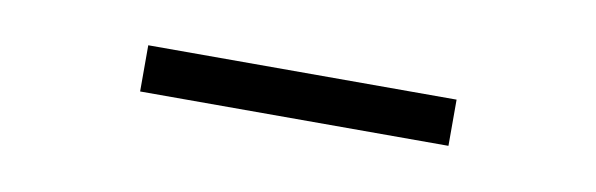

<svg xmlns="http://www.w3.org/2000/svg" viewBox="-23 -728 546 176"><g transform="rotate(10 250.0 -640.5)"><path d="M394 -662V-619H107V-662Z"/></g></svg>

Font: Inria Serif Light
Style: Regular
Weight: 300
Designer: Black Foundry Team
Foundry: Black Foundry
Version: Version 1.000; ttfautohint (v1.8.3)